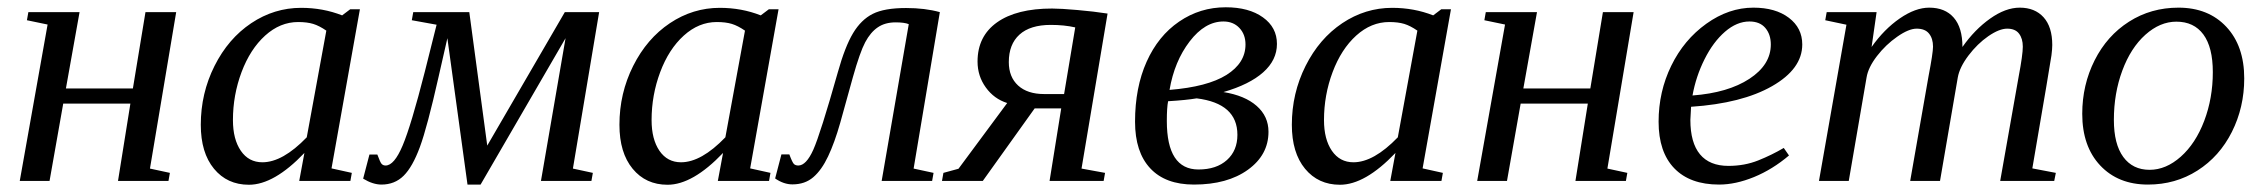

<svg xmlns="http://www.w3.org/2000/svg" viewBox="-20 -492 6151 522"><path d="M459 -459 387.7 -33.7 441.9 -22 438 0H300.8L334.5 -210.4H151.9L114.7 0H33.7L109.4 -425.3L53.2 -437L57.1 -459H196.3L159.2 -251.5H341.3L375.5 -459Z M881.3 -34.2 936.5 -22 932.6 0H793.5L807.6 -76.2Q725.1 10.3 656.7 10.3Q597.7 10.3 561.8 -33.2Q525.9 -76.7 525.9 -152.8Q525.9 -238.3 563.2 -312.7Q600.6 -387.2 663.1 -429Q725.6 -470.7 798.8 -470.7Q857.9 -470.7 910.2 -450.2L932.1 -466.8H958.5ZM867.2 -408.7Q848.1 -421.9 831.5 -427Q814.9 -432.1 790.5 -432.1Q741.7 -432.1 700.9 -395.3Q660.2 -358.4 636.7 -295.9Q613.3 -233.4 613.3 -165.5Q613.3 -113.3 634.8 -82Q656.2 -50.8 693.4 -50.8Q748.5 -50.8 814 -118.7Z M1017.1 9.8Q993.7 9.8 967.3 -6.3L984.4 -71.8H1005.9Q1013.7 -50.3 1017.8 -46.1Q1022 -42 1028.3 -42Q1051.8 -42 1074.7 -96.4Q1097.7 -150.9 1134.8 -296.4L1167 -424.8L1099.6 -437L1103.5 -459H1255.9L1304.7 -96.2L1515.6 -459H1608.9L1537.6 -33.7L1591.8 -22L1587.9 0H1450.7L1517.6 -388.2L1286.6 9.8H1251L1196.3 -388.2L1172.4 -283.2Q1141.6 -146.5 1121.6 -92.3Q1101.6 -38.1 1077.4 -14.2Q1053.2 9.8 1017.1 9.8Z M2019.5 -34.2 2074.7 -22 2070.8 0H1931.6L1945.8 -76.2Q1863.3 10.3 1794.9 10.3Q1735.8 10.3 1700 -33.2Q1664.1 -76.7 1664.1 -152.8Q1664.1 -238.3 1701.4 -312.7Q1738.8 -387.2 1801.3 -429Q1863.8 -470.7 1937 -470.7Q1996.1 -470.7 2048.3 -450.2L2070.3 -466.8H2096.7ZM2005.4 -408.7Q1986.3 -421.9 1969.7 -427Q1953.1 -432.1 1928.7 -432.1Q1879.9 -432.1 1839.1 -395.3Q1798.3 -358.4 1774.9 -295.9Q1751.5 -233.4 1751.5 -165.5Q1751.5 -113.3 1772.9 -82Q1794.4 -50.8 1831.5 -50.8Q1886.7 -50.8 1952.1 -118.7Z M2134.3 9.3Q2110.8 9.3 2087.4 -6.8L2104.5 -72.3H2126Q2134.3 -49.8 2138.7 -45.9Q2143.1 -42 2150.4 -42Q2171.9 -42 2191.2 -85Q2210.4 -127.9 2257.8 -295.4Q2277.3 -365.2 2299.3 -401.9Q2321.3 -438.5 2352.8 -454.3Q2384.3 -470.2 2443.4 -470.2Q2495.1 -470.2 2535.2 -459L2463.9 -33.7L2518.1 -22L2514.2 0H2377L2450.7 -426.3Q2439 -431.2 2415 -431.2Q2386.2 -431.2 2366.5 -417.7Q2346.7 -404.3 2332.3 -377.2Q2317.9 -350.1 2298.8 -282.2Q2279.8 -212.4 2264.4 -158.2Q2249 -104 2231.4 -66.9Q2213.9 -29.8 2191.2 -10.3Q2168.5 9.3 2134.3 9.3Z M2903.3 -417.5Q2873.5 -424.3 2836.9 -424.3Q2780.8 -424.3 2751.7 -397.9Q2722.7 -371.6 2722.7 -323.2Q2722.7 -282.7 2748 -259.5Q2773.4 -236.3 2818.8 -236.3H2873ZM2833.5 0 2865.2 -197.3H2793L2651.9 0H2541L2544.9 -22L2585.9 -33.2L2718.3 -211.9Q2682.6 -223.1 2660.2 -254.2Q2637.7 -285.2 2637.7 -324.7Q2637.7 -393.6 2690.7 -431.2Q2743.7 -468.8 2840.3 -468.8Q2863.8 -468.8 2908.9 -464.8Q2954.1 -460.9 2991.2 -455.1L2920.4 -33.7L2984.4 -22L2980.5 0Z M3428.7 -133.8Q3428.7 -70.8 3372.8 -30.5Q3316.9 9.8 3226.1 9.8Q3148.4 9.8 3107.2 -34.4Q3065.9 -78.6 3065.9 -161.1Q3065.9 -253.9 3097.4 -324.2Q3128.9 -394.5 3185.8 -433.3Q3242.7 -472.2 3312.5 -472.2Q3375.5 -472.2 3413.6 -444.8Q3451.7 -417.5 3451.7 -372.6Q3451.7 -328.6 3414.3 -295.4Q3377 -262.2 3306.2 -241.7Q3364.3 -232.4 3396.5 -204.1Q3428.7 -175.8 3428.7 -133.8ZM3152.3 -163.1Q3152.3 -31.2 3238.3 -31.2Q3287.1 -31.2 3315.7 -56.9Q3344.2 -82.5 3344.2 -125.5Q3344.2 -210.9 3233.4 -224.6Q3204.6 -219.7 3155.8 -216.8Q3152.3 -199.7 3152.3 -163.1ZM3159.7 -247.6Q3262.7 -255.9 3314.5 -288.3Q3366.2 -320.8 3366.2 -371.1Q3366.2 -398.4 3349.6 -416Q3333 -433.6 3306.2 -433.6Q3255.9 -433.6 3214.4 -379.4Q3172.9 -325.2 3159.7 -247.6Z M3847.7 -34.2 3902.8 -22 3898.9 0H3759.8L3773.9 -76.2Q3691.4 10.3 3623 10.3Q3564 10.3 3528.1 -33.2Q3492.2 -76.7 3492.2 -152.8Q3492.2 -238.3 3529.5 -312.7Q3566.9 -387.2 3629.4 -429Q3691.9 -470.7 3765.1 -470.7Q3824.2 -470.7 3876.5 -450.2L3898.4 -466.8H3924.8ZM3833.5 -408.7Q3814.5 -421.9 3797.9 -427Q3781.2 -432.1 3756.8 -432.1Q3708 -432.1 3667.2 -395.3Q3626.5 -358.4 3603 -295.9Q3579.6 -233.4 3579.6 -165.5Q3579.6 -113.3 3601.1 -82Q3622.6 -50.8 3659.7 -50.8Q3714.8 -50.8 3780.3 -118.7Z M4421.4 -459 4350.1 -33.7 4404.3 -22 4400.4 0H4263.2L4296.9 -210.4H4114.3L4077.1 0H3996.1L4071.8 -425.3L4015.6 -437L4019.5 -459H4158.7L4121.6 -251.5H4303.7L4337.9 -459Z M4879.9 -371.1Q4879.9 -304.7 4797.9 -257.8Q4715.8 -210.9 4577.6 -201.7L4575.7 -166Q4575.7 -104 4601.8 -72.5Q4627.9 -41 4679.2 -41Q4723.1 -41 4760.3 -55.9Q4797.4 -70.8 4829.6 -89.8L4843.8 -69.3Q4798.8 -31.2 4748.8 -10.7Q4698.7 9.8 4653.8 9.8Q4574.7 9.8 4532 -34.4Q4489.3 -78.6 4489.3 -161.1Q4489.3 -242.7 4523.7 -313.2Q4558.1 -383.8 4619.1 -427.5Q4680.2 -471.2 4747.1 -471.2Q4807.1 -471.2 4843.5 -443.6Q4879.9 -416 4879.9 -371.1ZM4581.5 -232.4Q4678.2 -239.7 4736.3 -277.8Q4794.4 -315.9 4794.4 -371.1Q4794.4 -398.4 4779.5 -416Q4764.6 -433.6 4736.3 -433.6Q4702.1 -433.6 4669.9 -405.8Q4637.7 -377.9 4614.3 -331.1Q4590.8 -284.2 4581.5 -232.4Z M5315.4 -364.3Q5348.6 -411.6 5390.6 -441.4Q5432.6 -471.2 5471.2 -471.2Q5512.2 -471.2 5535.9 -445.1Q5559.6 -418.9 5559.6 -369.6Q5559.6 -358.9 5557.4 -341.6Q5555.2 -324.2 5505.4 -34.2L5569.3 -22L5564.9 0H5418L5468.3 -284.2Q5479.5 -343.3 5479.5 -365.2Q5479.5 -387.2 5469.2 -400.6Q5459 -414.1 5437 -414.1Q5415.5 -414.1 5385.7 -393.6Q5356 -373 5331.8 -341.1Q5307.6 -309.1 5302.7 -281.2L5254.4 0H5173.3L5223.1 -284.2Q5235.4 -348.1 5235.4 -365.2Q5235.4 -387.2 5224.6 -400.6Q5213.9 -414.1 5190.9 -414.1Q5169.4 -414.1 5138.2 -392.3Q5106.9 -370.6 5083 -339.6Q5059.1 -308.6 5054.7 -281.2L5006.3 0H4925.3L5000 -424.8L4942.4 -437L4946.3 -459H5082L5068.4 -364.3Q5102.5 -412.6 5145 -441.9Q5187.5 -471.2 5225.1 -471.2Q5268.1 -471.2 5291.7 -444.1Q5315.4 -417 5315.4 -364.3Z M5727.1 -166Q5727.1 -100.1 5752.7 -65.2Q5778.3 -30.3 5824.2 -30.3Q5868.7 -30.3 5908.9 -65.9Q5949.2 -101.6 5972.7 -163.3Q5996.1 -225.1 5996.1 -295.9Q5996.1 -363.3 5970.5 -398.2Q5944.8 -433.1 5897 -433.1Q5852.5 -433.1 5812.7 -397.5Q5772.9 -361.8 5750 -300Q5727.1 -238.3 5727.1 -166ZM5819.8 9.8Q5738.8 9.8 5689.9 -42.2Q5641.1 -94.2 5641.1 -182.6Q5641.1 -261.2 5674.8 -328.1Q5708.5 -395 5768.3 -433.1Q5828.1 -471.2 5902.8 -471.2Q5983.9 -471.2 6032.7 -419.2Q6081.5 -367.2 6081.5 -278.8Q6081.5 -200.2 6047.9 -133.3Q6014.2 -66.4 5954.3 -28.3Q5894.5 9.8 5819.8 9.8Z"/></svg>

Font: Liberation Serif
Style: Italic
Weight: 400
Italic angle: -16.333°
Designer: Steve Matteson
Foundry: Ascender Corporation
Version: Version 2.1.5